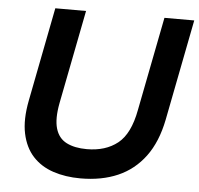

<svg xmlns="http://www.w3.org/2000/svg" viewBox="-51 -753 846 815"><g transform="rotate(5 372.0 -345.0)"><path d="M321 10Q257 10 204.5 -7.5Q152 -25 117.5 -62.5Q83 -100 70.5 -159Q58 -218 74 -300L152 -700H283L205 -301Q192 -233 204 -192Q216 -151 250.5 -133.5Q285 -116 337 -116Q417 -116 468.5 -157Q520 -198 539 -301L617 -700H744L660 -270Q641 -174 595 -112Q549 -50 480 -20Q411 10 321 10Z"/></g></svg>

Font: REM Medium Medium
Style: Italic
Weight: 500
Italic angle: -11°
Version: Version 1.005;gftools[0.9.28]